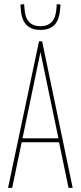

<svg xmlns="http://www.w3.org/2000/svg" viewBox="-20 -910 391 930"><path d="M19 0 169 -710H184L332 0H312L266 -221H85L39 0ZM89 -240H263L176 -658ZM176 -765Q132 -765 107.5 -790Q83 -815 80 -874Q79 -882 79 -888L97 -890Q97 -887 97.5 -883Q98 -879 98 -875Q101 -824 121 -803.5Q141 -783 176 -783Q211 -783 231 -804Q251 -825 254 -876Q254 -880 254.5 -883.5Q255 -887 255 -890L273 -888Q273 -884 272.5 -880.5Q272 -877 272 -873Q268 -814 244 -789.5Q220 -765 176 -765Z"/></svg>

Font: Georama Condensed Thin
Style: Regular
Weight: 100
Width: 3
Designer: Jean-Baptiste Levee
Foundry: Production Type
Version: Version 1.000